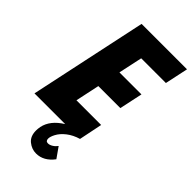

<svg xmlns="http://www.w3.org/2000/svg" viewBox="-291 -761 1061 1061"><g transform="rotate(45 240.0 -230.5)"><path d="M269 -554 239 -414H411L382 -278H210L180 -137H373L345 0Q304 12 274.5 35Q245 58 231 85Q219 108 219 123Q219 143 237 143Q250 143 264.5 134Q279 125 289 111L332 172Q289 229 230 229Q196 229 168 206.5Q140 184 140 139Q140 126 143 109Q156 45 229 0H-11L136 -690H491L462 -554Z"/></g></svg>

Font: Decalotype ExtraBold Italic
Style: Regular
Weight: 800
Italic angle: -12°
Designer: Alfredo Marco Pradil
Foundry: Alfredo Marco Pradil
Version: Version 1.0